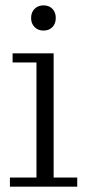

<svg xmlns="http://www.w3.org/2000/svg" viewBox="-20 -696 325 716"><path d="M17 0V-34H116V-463H27V-497H180V-34H268V0ZM142 -582Q122 -582 109 -595Q96 -608 96 -629Q96 -650 109 -663Q122 -676 142 -676Q163 -676 175.5 -663Q188 -650 188 -629Q188 -608 175.5 -595Q163 -582 142 -582Z"/></svg>

Font: Montagu Slab 144pt Light
Style: Regular
Weight: 300
Designer: Florian Karsten
Foundry: Florian Karsten
Version: Version 1.000